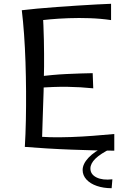

<svg xmlns="http://www.w3.org/2000/svg" viewBox="-20 -790 668 1013"><path d="M111 -15Q115 -81 116.5 -155.5Q118 -230 117.5 -308Q117 -386 114.5 -462Q112 -538 107 -608Q102 -678 95 -736L205 -739Q210 -653 211.5 -579Q213 -505 212.5 -438Q212 -371 210 -306Q208 -241 205.5 -173Q203 -105 201 -28ZM583 5Q544 5 484.5 3.5Q425 2 357.5 -0.5Q290 -3 225 -7Q160 -11 111 -15L155 -73Q195 -67 246.5 -66Q298 -65 355.5 -67Q413 -69 471 -73.5Q529 -78 583 -83ZM472 -324Q404 -331 335 -332Q266 -333 176 -326V-385Q256 -396 332 -399.5Q408 -403 469 -404ZM566 -684Q512 -692 454 -694Q396 -696 342 -694Q288 -692 244.5 -688Q201 -684 176 -681L95 -736Q127 -740 175.5 -744.5Q224 -749 279 -753Q334 -757 388.5 -760.5Q443 -764 489.5 -766.5Q536 -769 566 -770ZM569 203Q526 203 491 191Q456 179 436 157Q416 135 416 107Q416 75 447 42Q478 9 534 -17L567 -7Q510 21 483.5 47Q457 73 457 99Q457 130 489 146Q521 162 573 156Z"/></svg>

Font: Marhey Light
Style: Regular
Weight: 300
Designer: Nur Syamsi & Bustanul Arifin
Foundry: Namelatype
Version: Version 1.000